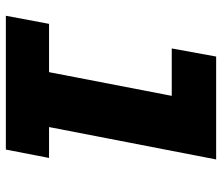

<svg xmlns="http://www.w3.org/2000/svg" viewBox="-70 -670 741 640"><g transform="rotate(90 300.0 -350.5)"><path d="M479 0H33L60 -144H221L300 -553H142L169 -701H512L404 -144H507Z"/></g></svg>

Font: Argentum Novus
Style: Bold Italic
Weight: 700
Designer: Julieta Ulanovsky (font) & Cristiano Sobral (main changes)
Foundry: Julieta Ulanovsky (font) & Cristiano Sobral (main changes)
Version: Version 3.00;November 27, 2020;FontCreator 13.0.0.2655 64-bi